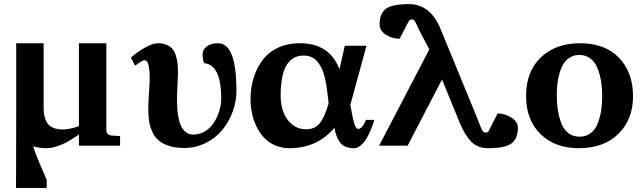

<svg xmlns="http://www.w3.org/2000/svg" viewBox="-20 -711 3138 937"><path d="M59.1 -149.9V-150.9V-500H192.9V-189.9Q192.9 -172.4 194.3 -159.2Q195.8 -146 201.2 -130.1Q206.5 -114.3 215.8 -103.8Q225.1 -93.3 242.9 -86.2Q260.7 -79.1 285.2 -79.1Q303.7 -79.1 323.7 -83.5Q343.8 -87.9 354.5 -91.8L365.2 -96.2V-500H499V-73.2Q499 -64.5 505.9 -57.6Q512.7 -50.8 522 -49.8L565.9 -46.9V0H365.2V-55.2Q361.8 -52.2 355.7 -47.9Q349.6 -43.5 330.8 -31.7Q312 -20 293.9 -11.2Q275.9 -2.4 251.7 4.9Q227.5 12.2 207 12.2Q170.9 12.2 142.1 2.9Q155.8 47.4 181.4 105.2Q207 163.1 208 167V206.1H58.1Q58.1 201.7 58.6 109.6Q59.1 17.6 59.1 -149.9Z M1044.4 -500Q1133.8 -500 1133.8 -267.1Q1133.8 -214.8 1115 -164.6Q1096.2 -114.3 1063.5 -75.2Q1030.8 -36.1 982.4 -12.5Q934.1 11.2 879.4 11.2Q835.9 11.2 804 0.7Q772 -9.8 752.9 -26.6Q733.9 -43.5 722.7 -69.1Q711.4 -94.7 707.5 -120.1Q703.6 -145.5 703.6 -178.2Q703.6 -204.6 707 -255.9Q710.4 -307.1 710.4 -328.1Q710.4 -417 686.5 -417Q676.8 -417 659.7 -404.5Q642.6 -392.1 638.7 -391.1L618.7 -430.2Q648.9 -456.5 686.8 -478.3Q724.6 -500 750.5 -500Q775.4 -500 793.7 -491.9Q812 -483.9 822.3 -471.2Q832.5 -458.5 838.6 -438.5Q844.7 -418.5 846.7 -399.2Q848.6 -379.9 848.6 -354Q848.6 -343.3 846.2 -297.6Q843.8 -252 843.8 -222.2Q843.8 -54.2 923.8 -54.2Q955.1 -54.2 981.7 -71Q1008.3 -87.9 1024.9 -114.3Q1041.5 -140.6 1050.5 -170.7Q1059.6 -200.7 1059.6 -229Q1059.6 -394.5 976.6 -402.8Q968.8 -418.9 968.8 -446.8Q968.8 -468.3 988.8 -484.1Q1008.8 -500 1044.4 -500Z M1765.6 -126H1806.6Q1805.2 -120.1 1802.2 -110.8Q1799.3 -101.6 1789.6 -77.9Q1779.8 -54.2 1769.3 -35.9Q1758.8 -17.6 1742.2 -2.7Q1725.6 12.2 1708.5 12.2Q1664.6 12.2 1643.3 -11.2Q1622.1 -34.7 1611.8 -86.9Q1527.8 12.2 1392.6 12.2Q1354 12.2 1321.8 -2Q1289.6 -16.1 1267.8 -39.8Q1246.1 -63.5 1231.2 -94.7Q1216.3 -126 1209.5 -159.7Q1202.6 -193.4 1202.6 -228Q1202.6 -280.8 1216.8 -328.1Q1231 -375.5 1259 -414.8Q1287.1 -454.1 1334.5 -477.1Q1381.8 -500 1443.4 -500Q1588.4 -500 1636.7 -373L1662.6 -487.8H1768.6L1689.5 -198.2Q1691.4 -188.5 1694.1 -175.3Q1696.8 -162.1 1698.2 -154.1Q1699.7 -146 1701.9 -135.7Q1704.1 -125.5 1705.8 -119.4Q1707.5 -113.3 1709.5 -106.4Q1711.4 -99.6 1713.4 -95.7Q1715.3 -91.8 1717.8 -88.4Q1720.2 -85 1722.9 -83.5Q1725.6 -82 1728.5 -82Q1738.3 -82 1747.6 -93Q1756.8 -104 1761.2 -115.2ZM1583.5 -205.1 1581.5 -227.1Q1578.1 -258.8 1574.7 -281.7Q1571.3 -304.7 1565.4 -331.1Q1559.6 -357.4 1550.8 -375.5Q1542 -393.6 1530 -408.9Q1518.1 -424.3 1500.7 -432.1Q1483.4 -439.9 1461.4 -439.9Q1349.6 -439.9 1349.6 -245.1Q1349.6 -200.7 1363 -164.1Q1376.5 -127.4 1405.3 -103.8Q1434.1 -80.1 1473.6 -80.1Q1517.1 -80.1 1540.5 -109.6Q1564 -139.2 1583.5 -205.1Z M2507.3 -87.9Q2507.3 -33.7 2475.6 -10.7Q2443.8 12.2 2362.3 12.2Q2312 12.2 2280.8 -18.6Q2249.5 -49.3 2223.1 -112.8L2137.2 -323.2L1969.2 0H1830.1L2075.2 -470.2L2040.5 -535.2Q2032.2 -550.3 2024.9 -565.7Q2017.6 -581.1 2014.2 -589.1Q2010.7 -597.2 2006.6 -604.2Q2002.4 -611.3 1998.5 -613.8Q1994.6 -616.2 1988.3 -616.2Q1982.4 -616.2 1976.1 -609.9L1930.2 -522Q1893.6 -522 1863 -541.7Q1832.5 -561.5 1832.5 -590.8Q1832.5 -646 1863.5 -668.5Q1894.5 -690.9 1976.1 -690.9Q2080.1 -690.9 2130.4 -568.8L2304.2 -146Q2308.6 -134.8 2313.5 -122.6Q2318.4 -110.4 2321 -103.3Q2323.7 -96.2 2326.9 -88.6Q2330.1 -81.1 2332.3 -77.1Q2334.5 -73.2 2337.4 -69.8Q2340.3 -66.4 2343.5 -65.2Q2346.7 -64 2351.1 -64Q2356.9 -64 2363.3 -68.8L2408.2 -157.2Q2445.3 -157.2 2476.3 -137Q2507.3 -116.7 2507.3 -87.9Z M3069.3 -241.2Q3069.3 -127.9 2998 -57.9Q2926.8 12.2 2804.2 12.2Q2689 12.2 2618.2 -56.4Q2547.4 -125 2547.4 -242.2Q2547.4 -362.8 2619.9 -431.4Q2692.4 -500 2811 -500Q2932.6 -500 3001 -428.7Q3069.3 -357.4 3069.3 -241.2ZM2918.9 -242.2Q2918.9 -277.8 2914.1 -310.1Q2909.2 -342.3 2897.7 -373.8Q2886.2 -405.3 2863 -424.1Q2839.8 -442.9 2807.1 -442.9Q2781.2 -442.9 2761.2 -430.4Q2741.2 -418 2729.5 -398.7Q2717.8 -379.4 2710.2 -352.3Q2702.6 -325.2 2700 -299.8Q2697.3 -274.4 2697.3 -246.1Q2697.3 -209.5 2701.9 -177.5Q2706.5 -145.5 2717.8 -113.5Q2729 -81.5 2752 -62.7Q2774.9 -43.9 2808.1 -43.9Q2840.3 -43.9 2863.3 -61.8Q2886.2 -79.6 2897.7 -110.4Q2909.2 -141.1 2914.1 -173.1Q2918.9 -205.1 2918.9 -242.2Z"/></svg>

Font: Veleka
Style: Bold
Weight: 700
Designer: Stefan Peev, Context Ltd, 2016; SIL International, 1997-2014.
Foundry: Stefan Peev, Context Ltd, 2016
Version: Version 1.000